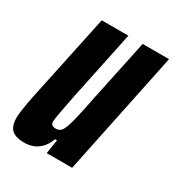

<svg xmlns="http://www.w3.org/2000/svg" viewBox="-132 -595 632 687"><g transform="rotate(30 184.0 -251.0)"><path d="M69 8Q45 8 29.5 1.5Q14 -5 7 -19.5Q0 -34 0 -58Q0 -69 3.5 -92.5Q7 -116 13 -146L90 -510H200L140 -223Q130 -173 125.5 -148Q121 -123 120 -111Q120 -103 122.5 -99Q125 -95 130 -93.5Q135 -92 142 -92Q152 -92 159.5 -98Q167 -104 173.5 -121Q180 -138 187.5 -171Q195 -204 206 -259L259 -510H368L262 0H157L166 -58H158Q148 -31 132.5 -16.5Q117 -2 100.5 3Q84 8 69 8Z"/></g></svg>

Font: Saira UltraCondensed ExtraBold
Style: Italic
Weight: 800
Width: 1
Italic angle: -12°
Designer: Hector Gatti with collaboration of the Omnibus-Type team
Foundry: Omnibus-Type
Version: Version 1.101